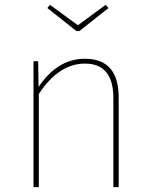

<svg xmlns="http://www.w3.org/2000/svg" viewBox="-20 -771 621 791"><path d="M330 -529Q469 -529 469 -369V0H447V-367Q447 -509 330 -509Q222 -509 140 -384V0H118V-519H137L139 -413Q217 -529 330 -529ZM295 -643 175 -738 186 -751 301 -667 415 -751 427 -738 307 -643Z"/></svg>

Font: FiraSans
Style: Regular
Weight: 150
Designer: Carrois Corporate & Edenspiekermann AG
Foundry: Carrois Corporate GbR & Edenspiekermann AG
Version: Version 3.106;PS 003.106;hotconv 1.0.70;makeotf.lib2.5.58329